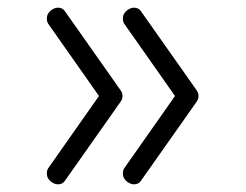

<svg xmlns="http://www.w3.org/2000/svg" viewBox="-20 -529 640 500"><path d="M114 -503Q123 -509 131 -509Q144 -509 151 -497L294 -294Q299 -287 299 -279Q299 -267 287 -258Q278 -252 270 -252Q256 -252 249 -263L107 -465Q102 -471 102 -481Q102 -494 114 -503ZM114 -55Q102 -64 102 -77Q102 -87 107 -93L249 -295Q256 -306 270 -306Q278 -306 287 -300Q299 -291 299 -279Q299 -271 294 -264L151 -61Q144 -49 131 -49Q123 -49 114 -55ZM312 -503Q321 -509 329 -509Q342 -509 349 -497L492 -294Q497 -287 497 -279Q497 -267 485 -258Q476 -252 468 -252Q454 -252 447 -263L305 -465Q300 -471 300 -481Q300 -494 312 -503ZM312 -55Q300 -64 300 -77Q300 -87 305 -93L447 -295Q454 -306 468 -306Q476 -306 485 -300Q497 -291 497 -279Q497 -271 492 -264L349 -61Q342 -49 329 -49Q321 -49 312 -55Z"/></svg>

Font: Agu Display Uzo
Style: Regular
Weight: 400
Designer: Oluwaseun Badejo
Version: Version 1.103